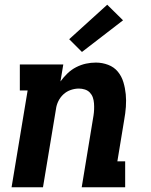

<svg xmlns="http://www.w3.org/2000/svg" viewBox="-20 -793 640 813"><path d="M29 0 97 -410H64V-520H248L236 -448Q249 -466 265.5 -482Q282 -498 302.5 -508.5Q323 -519 344 -523.5Q365 -528 386 -528Q413 -528 438 -518.5Q463 -509 479 -489.5Q495 -470 502.5 -445Q510 -420 512.5 -394Q515 -368 513 -340.5Q511 -313 506 -286L477 -110H510V0H326L376 -304Q378 -317 378.5 -330Q379 -343 378 -356Q377 -369 373 -380.5Q369 -392 360.5 -401Q352 -410 339.5 -414Q327 -418 314 -418Q297 -418 279.5 -412Q262 -406 248.5 -393.5Q235 -381 227 -364.5Q219 -348 217 -331L162 0ZM327 -573 273 -627 434 -773 501 -707Z"/></svg>

Font: Iosevka Etoile Extrabold
Style: Italic
Weight: 800
Italic angle: -9°
Designer: Belleve Invis
Foundry: Belleve Invis
Version: Version 22.1.2; ttfautohint (v1.8.4)